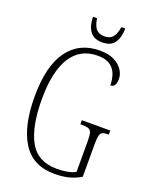

<svg xmlns="http://www.w3.org/2000/svg" viewBox="-164 -975 843 1072"><g transform="rotate(20 258.0 -439.0)"><path d="M295 10Q166 10 105 -86.5Q44 -183 44 -358Q44 -540 111 -632Q178 -724 300 -724Q352 -724 385.5 -707Q419 -690 436 -664Q453 -638 453 -611Q453 -561 420 -561Q420 -596 409 -626.5Q398 -657 371.5 -675Q345 -693 299 -693Q195 -693 141 -608.5Q87 -524 87 -358Q87 -195 135.5 -108Q184 -21 298 -21Q332 -21 361 -26.5Q390 -32 408 -43V-225Q408 -258 403.5 -274Q399 -290 385.5 -295Q372 -300 347 -300H337V-324H506V-300H502Q481 -300 469.5 -295Q458 -290 454 -274Q450 -258 450 -223V-29Q416 -9 379.5 0.5Q343 10 295 10ZM295 -771Q245 -771 222 -802Q199 -833 198 -888H222Q229 -843 246 -825Q263 -807 295 -807Q325 -807 342 -824.5Q359 -842 367 -888H390Q389 -833 367 -802Q345 -771 295 -771Z"/></g></svg>

Font: Noto Serif Myanmar ExtraCondensed ExtraLight
Style: Regular
Weight: 200
Width: 2
Designer: Ben Mitchell and the Monotype Design Team
Foundry: Monotype Imaging Inc.
Version: Version 2.106; ttfautohint (v1.8.4.7-5d5b)